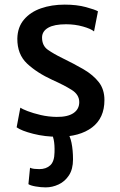

<svg xmlns="http://www.w3.org/2000/svg" viewBox="-20 -584 520 831"><path d="M52 -33 68 -118Q75.5 -112.5 99.2 -103.2Q123 -94 156.2 -86.2Q189.5 -78.5 225 -78Q273 -77.5 298 -94.5Q323 -111.5 323 -142Q323 -174.5 290.2 -195Q257.5 -215.5 207 -238Q139.5 -269 97 -309Q54.5 -349 55 -417Q56 -466.5 83.8 -499.2Q111.5 -532 157.5 -548Q203.5 -564 260 -564Q312.5 -564 352 -553.2Q391.5 -542.5 404 -535L387 -448Q373.5 -459.5 339 -469.2Q304.5 -479 266 -479Q215 -479 189 -464.2Q163 -449.5 162 -423Q161.5 -386.5 187.2 -368.5Q213 -350.5 249 -333Q300.5 -308 342 -283.8Q383.5 -259.5 407.8 -228.2Q432 -197 432 -151Q432 -73 378.5 -32.5Q325 8 232 8Q174.5 8 123.5 -5Q72.5 -18 52 -33ZM103 213 110 142Q117 145.5 128 146.8Q139 148 150 148Q180 148 197.8 131.2Q215.5 114.5 216 75Q217 42.5 212.5 20.8Q208 -1 201 -15L246 -17L268 -15Q283 2 289.5 34Q296 66 296 106Q296 148 278.5 174.8Q261 201.5 233.8 214.2Q206.5 227 178 227Q157 227 134.2 223Q111.5 219 103 213Z"/></svg>

Font: Merriweather Sans
Style: Regular
Weight: 400
Designer: Eben Sorkin
Foundry: Eben Sorkin
Version: Version 1.008; ttfautohint (v1.7.19-72a1) -l 8 -r 50 -G 200 